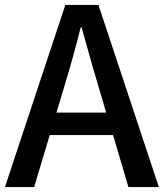

<svg xmlns="http://www.w3.org/2000/svg" viewBox="-20 -756 662 776"><path d="M409 -301 380 -400Q361 -460 310 -645H306Q279 -535 238 -400L208 -301ZM437 -210H181L118 0H0L244 -736H378L622 0H499Z"/></svg>

Font: Noto Sans S Chinese Medium
Style: Regular
Weight: 500
Designer: Ryoko NISHIZUKA  (kana & ideographs); Paul D. Hunt (Latin, Greek & Cyrillic); Wenlong ZHANG  (bopomofo); Sandoll Communi
Foundry: Adobe Systems Incorporated
Version: Version 1.000;PS 1;hotconv 1.0.78;makeotf.lib2.5.61930